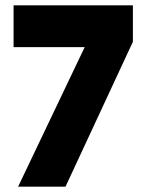

<svg xmlns="http://www.w3.org/2000/svg" viewBox="-20 -701 546 721"><path d="M48 0 320 -570 339 -524H31V-681H479V-544L226 0Z"/></svg>

Font: Gabarito ExtraBold
Style: Regular
Weight: 800
Designer: Leandro Assis / Alvaro Franca / Felipe Casaprima
Foundry: Naipe Foundry
Version: Version 1.000